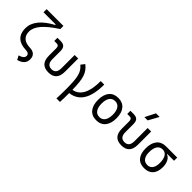

<svg xmlns="http://www.w3.org/2000/svg" viewBox="123 -1916 3270 3270"><g transform="rotate(45 1758.0 -280.5)"><path d="M374.5 234.4 336.4 162.6Q440.4 132.3 440.4 71.3Q440.4 12.7 356 9.8Q226.6 6.8 158.2 -58.1Q89.8 -123 89.8 -245.1Q89.8 -473.1 411.1 -645.5V-657.2H117.2V-732.4H521.5V-657.2Q341.8 -541 257.8 -442.9Q173.8 -344.7 173.8 -250Q173.8 -162.6 226.1 -116.2Q278.3 -69.8 377.4 -66.9Q524.4 -63 524.4 71.3Q524.4 194.8 374.5 234.4Z M898.4 9.8Q704.6 9.8 704.6 -200.2V-372.6Q704.6 -409.2 691.9 -425Q679.2 -440.9 649.9 -440.9H592.3V-517.6H665.5Q732.4 -517.6 760.7 -487.8Q789.1 -458 789.1 -389.2V-200.2Q789.1 -66.9 898.4 -66.9Q1007.3 -66.9 1007.3 -200.2V-517.6H1091.8V-200.2Q1091.8 9.8 898.4 9.8Z M1310.5 224.6Q1313 176.8 1314.2 119.4Q1315.4 62 1315.4 -4.9Q1315.4 -113.3 1309.8 -188.2Q1304.2 -263.2 1290.5 -314.5Q1276.9 -365.7 1252.9 -402.1Q1229 -438.5 1191.9 -469.2L1244.1 -537.1Q1287.6 -502.4 1316.9 -463.6Q1346.2 -424.8 1363.8 -372.8Q1381.3 -320.8 1389.6 -247.6Q1397.9 -174.3 1399.4 -71.3Q1635.3 -111.3 1635.3 -517.6H1719.7Q1719.7 -30.3 1399.9 6.8Q1399.9 69.8 1398.7 124.3Q1397.5 178.7 1395 224.6Z M2050.8 9.8Q1944.8 9.8 1886.5 -60.5Q1828.1 -130.9 1828.1 -258.8Q1828.1 -387.2 1886.5 -457.3Q1944.8 -527.3 2050.8 -527.3Q2156.7 -527.3 2215.1 -457.3Q2273.4 -387.2 2273.4 -258.8Q2273.4 -130.9 2215.1 -60.5Q2156.7 9.8 2050.8 9.8ZM2050.8 -66.9Q2115.7 -66.9 2150.9 -116.9Q2186 -167 2186 -258.8Q2186 -350.6 2150.9 -400.6Q2115.7 -450.7 2050.8 -450.7Q1985.8 -450.7 1950.7 -400.6Q1915.5 -350.6 1915.5 -258.8Q1915.5 -167 1950.7 -116.9Q1985.8 -66.9 2050.8 -66.9Z M2656.2 9.8Q2462.4 9.8 2462.4 -200.2V-372.6Q2462.4 -409.2 2449.7 -425Q2437 -440.9 2407.7 -440.9H2350.1V-517.6H2423.3Q2490.2 -517.6 2518.6 -487.8Q2546.9 -458 2546.9 -389.2V-200.2Q2546.9 -66.9 2656.2 -66.9Q2765.1 -66.9 2765.1 -200.2V-517.6H2849.6V-200.2Q2849.6 9.8 2656.2 9.8ZM2594.7 -609.4 2689 -794.9H2776.4L2673.8 -609.4Z M3205.6 9.8Q3098.6 9.8 3042 -56.9Q2985.4 -123.5 2985.4 -249Q2985.4 -377.4 3043.2 -447.5Q3101.1 -517.6 3205.6 -517.6H3477.5V-440.9H3314.9V-431.2Q3345.2 -424.3 3369.1 -396.2Q3393.1 -368.2 3407 -325.7Q3420.9 -283.2 3420.9 -232.9Q3420.9 -115.2 3365.7 -52.7Q3310.5 9.8 3205.6 9.8ZM3205.6 -66.9Q3267.6 -66.9 3300.5 -113Q3333.5 -159.2 3333.5 -245.6Q3333.5 -339.4 3300 -390.1Q3266.6 -440.9 3205.6 -440.9Q3142.1 -440.9 3107.4 -390.1Q3072.8 -339.4 3072.8 -245.6Q3072.8 -159.2 3106.9 -113Q3141.1 -66.9 3205.6 -66.9Z"/></g></svg>

Font: Cascadia Mono NF SemiLight
Style: Regular
Weight: 350
Monospace: yes
Designer: Aaron Bell
Foundry: Saja Typeworks
Version: Version 2404.023; ttfautohint (v1.8.4)